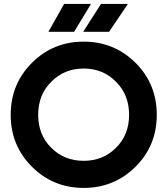

<svg xmlns="http://www.w3.org/2000/svg" viewBox="-20 -921 832 955"><path d="M220.7 -762.7Q252.9 -762.7 348.6 -762.7Q370.1 -797.9 432.6 -901.4Q399.4 -901.4 298.8 -901.4Q279.3 -866.2 220.7 -762.7ZM393.6 -762.7Q425.8 -762.7 522.5 -762.7Q545.9 -797.9 616.2 -901.4Q582 -901.4 482.4 -901.4Q460 -866.2 393.6 -762.7ZM396.5 13.7Q244.1 13.7 138.7 -91.8Q33.2 -197.3 33.2 -349.6Q33.2 -502.9 138.7 -608.4Q244.1 -713.9 396.5 -713.9Q547.9 -713.9 654.3 -608.4Q759.8 -502.9 759.8 -349.6Q759.8 -197.3 654.3 -91.8Q547.9 13.7 396.5 13.7ZM396.5 -121.1Q492.2 -121.1 556.6 -185.5Q622.1 -250 622.1 -349.6Q622.1 -450.2 556.6 -514.6Q492.2 -580.1 396.5 -580.1Q299.8 -580.1 235.4 -514.6Q169.9 -450.2 169.9 -349.6Q169.9 -250 235.4 -185.5Q299.8 -121.1 396.5 -121.1Z"/></svg>

Font: LeFont
Style: Regular
Weight: 700
Designer: Leryon MEDIA
Version: Version 1.0